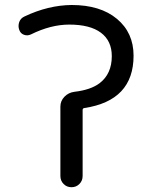

<svg xmlns="http://www.w3.org/2000/svg" viewBox="-20 -785 613 784"><path d="M324.2 -343.8Q317.4 -342.8 317.4 -335.9V-66.4Q317.4 -46.9 304.2 -33.7Q291 -20.5 272 -20.5Q252.9 -20.5 239.7 -33.7Q226.6 -46.9 226.6 -66.4V-349.6Q226.6 -373 243.2 -390.1Q259.8 -407.2 284.2 -410.2Q350.6 -418 386.7 -445.3Q436.5 -483.4 436.5 -555.7Q436.5 -618.2 392.1 -651.4Q347.7 -684.6 262.7 -684.6Q187.5 -684.6 106.4 -644.5Q91.8 -637.7 77.6 -643.1Q63.5 -648.4 58.6 -663.1Q55.7 -670.9 55.7 -678.7Q55.7 -686.5 58.6 -695.3Q64.5 -710.9 80.1 -717.8Q176.8 -763.7 272.5 -764.6Q389.6 -764.6 457.5 -708Q525.4 -651.4 525.4 -557.6Q525.4 -374 324.2 -343.8Z"/></svg>

Font: Gen Jyuu Gothic P Regular
Style: Regular
Weight: 400
Designer: [Source Han Sans]
Ryoko NISHIZUKA  (kana & ideographs); Paul D. Hunt (Latin, Greek & Cyrillic); Wenlong ZHANG  (bopomofo
Version: Version 1.002.20150607